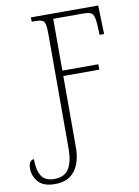

<svg xmlns="http://www.w3.org/2000/svg" viewBox="-109 -781 790 1088"><g transform="rotate(-10 286.5 -237.0)"><path d="M119 240Q52 240 22.5 206Q-7 172 -7 129Q-7 103 2 91.5Q11 80 24 80Q24 144 45.5 177.5Q67 211 120 211Q178 211 203 170.5Q228 130 228 57V-606Q228 -642 223.5 -660Q219 -678 206.5 -683.5Q194 -689 170 -689H147V-714H534L539 -549H513L510 -609Q508 -650 497.5 -667Q487 -684 447 -684H270V-386H477V-355H270V55Q270 141 232 190.5Q194 240 119 240Z"/></g></svg>

Font: Noto Serif Condensed ExtraLight
Style: Regular
Weight: 200
Width: 3
Designer: Monotype Design Team
Foundry: Monotype Imaging Inc.
Version: Version 2.013; ttfautohint (v1.8.4.7-5d5b)